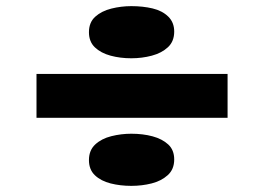

<svg xmlns="http://www.w3.org/2000/svg" viewBox="-20 -583 861 626"><path d="M99 -199V-342H722V-199ZM408 23Q372 23 340.5 15Q309 7 289.5 -11.5Q270 -30 270 -61Q270 -93 290.5 -112Q311 -131 343 -139Q375 -147 408 -147Q446 -147 477.5 -138.5Q509 -130 528.5 -112Q548 -94 548 -63Q548 -31 527 -12Q506 7 474.5 15Q443 23 408 23ZM408 -393Q372 -393 340.5 -401.5Q309 -410 289.5 -428.5Q270 -447 270 -478Q270 -510 290.5 -528.5Q311 -547 343 -555Q375 -563 408 -563Q446 -563 477.5 -555.5Q509 -548 528.5 -529Q548 -510 548 -480Q548 -448 527.5 -429Q507 -410 475 -401.5Q443 -393 408 -393Z"/></svg>

Font: Lexend Tera
Style: Bold
Weight: 700
Designer: Bonnie Shaver-Troup, Thomas Jockin
Foundry: Lexend
Version: Version 1.007